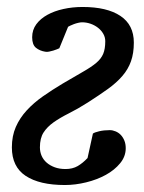

<svg xmlns="http://www.w3.org/2000/svg" viewBox="-20 -513 408 545"><path d="M212.9 -449.7Q208.5 -449.7 202.1 -448.2Q195.8 -446.8 189.9 -444.6Q184.1 -442.4 179.4 -440.2Q174.8 -438 173.3 -437L148.4 -376Q146 -375 141.4 -373Q136.7 -371.1 131.1 -369.4Q125.5 -367.7 119.4 -366.5Q113.3 -365.2 108.4 -366.2Q92.8 -368.7 82 -377.4Q71.3 -386.2 71.3 -407.2Q71.3 -428.2 83 -444.1Q94.7 -460 114.5 -470.9Q134.3 -481.9 160.2 -487.5Q186 -493.2 214.4 -493.2Q283.7 -493.2 321.8 -467.8Q359.9 -442.4 359.9 -392.1Q359.9 -361.8 351.8 -339.1Q343.8 -316.4 327.4 -297.4Q311 -278.3 286.6 -260.7Q262.2 -243.2 229.5 -222.2Q200.2 -203.6 175.3 -191.2Q150.4 -178.7 132.1 -165.8Q113.8 -152.8 103.5 -136.7Q93.3 -120.6 93.3 -94.7Q93.3 -82 98.1 -70.8Q103 -59.6 112.5 -51.3Q122.1 -43 135.5 -38.1Q148.9 -33.2 166 -33.2Q186 -33.2 200.7 -41.7Q215.3 -50.3 228.5 -64.5L243.7 -133.8Q248 -137.2 261.5 -140.4Q274.9 -143.6 291.5 -143.6Q299.8 -143.6 308.1 -140.1Q316.4 -136.7 322.8 -130.1Q329.1 -123.5 333 -114Q336.9 -104.5 336.9 -92.3Q336.9 -68.8 321 -49.6Q305.2 -30.3 280.3 -16.6Q255.4 -2.9 224.6 4.6Q193.8 12.2 164.1 12.2Q92.3 12.2 53 -13.7Q13.7 -39.6 13.7 -94.7Q13.7 -127 24.9 -152.6Q36.1 -178.2 55.9 -199.7Q75.7 -221.2 101.8 -239.5Q127.9 -257.8 158.2 -275.9Q192.9 -296.4 216.1 -309.6Q239.3 -322.8 253.2 -334.5Q267.1 -346.2 272.9 -360.1Q278.8 -374 278.8 -396Q278.8 -407.2 273.2 -417Q267.6 -426.8 258.3 -434.1Q249 -441.4 237.1 -445.6Q225.1 -449.7 212.9 -449.7Z"/></svg>

Font: Charis SIL Eur
Style: Italic
Weight: 400
Italic angle: -11°
Foundry: SIL International
Version: Version 5.000